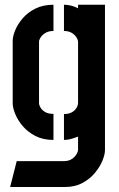

<svg xmlns="http://www.w3.org/2000/svg" viewBox="-20 -585 492 794"><path d="M21.9 188.3 49.1 81.4H243.7Q265.4 81.1 278.3 71.8Q291.2 62.6 297 51.7Q302.8 40.7 302.8 35.9V-20Q296.2 -17.8 287.2 -14.6Q278.3 -11.3 267.7 -8.9Q257 -6.5 244.5 -6.3V-113.4Q264 -113.4 276.7 -120.4Q289.5 -127.4 296.1 -138.5Q302.8 -149.6 302.8 -160.1V-411.3Q302.8 -420.5 295.6 -431.4Q288.5 -442.2 275.7 -449.6Q262.9 -456.9 244.5 -456.9V-565.4Q255.9 -565.4 266.5 -563.3Q277.2 -561.2 286.6 -557.8Q296 -554.4 302.8 -550.9V-565.4H414.1V35.9Q414.1 53.6 403.8 79.1Q393.4 104.6 372.8 129.6Q352.2 154.7 321.3 171.5Q290.3 188.3 248.9 188.3ZM201.1 -6.3Q157.7 -6.3 125.8 -23Q94 -39.7 73.5 -64.2Q52.9 -88.8 42.7 -114.3Q32.5 -139.8 32.5 -157.6V-416.1Q32.5 -434.7 42.8 -459.8Q53.1 -484.9 73.7 -509.1Q94.2 -533.2 126 -549.3Q157.9 -565.4 201.1 -565.4V-456.9Q180.4 -456.9 167 -448.3Q153.6 -439.8 147.5 -429.5Q141.4 -419.3 141.4 -413.1V-158.6Q141.4 -150.2 147.8 -139.5Q154.2 -128.9 167.2 -121.4Q180.3 -114 201.1 -114Z"/></svg>

Font: Stick No Bills ExtraLight
Style: Regular
Weight: 200
Designer: Kosala Senevirathne, Siva Puranthara, Lasantha Premarathna, Tharique Azeez
Foundry: mooniak
Version: Version 2.000